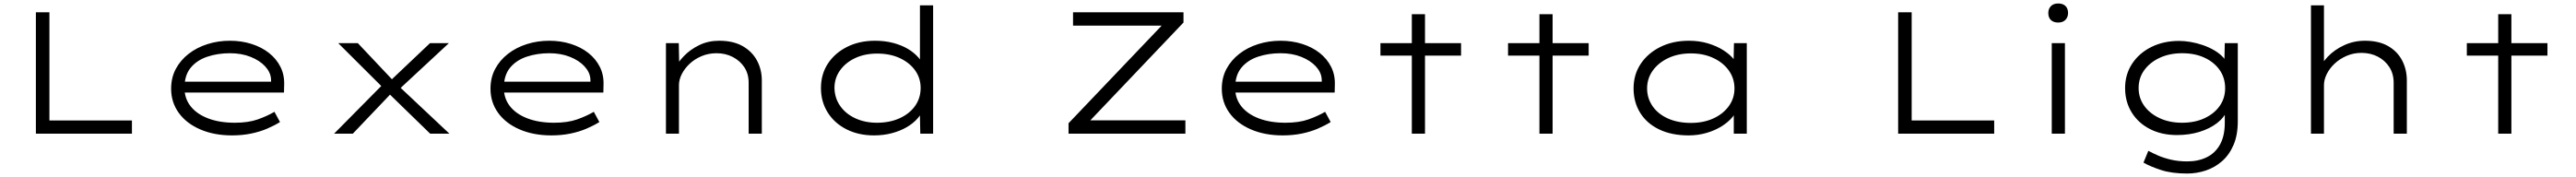

<svg xmlns="http://www.w3.org/2000/svg" viewBox="-20 -771 14860 1021"><path d="M187 0V-700H265V-76H741V0Z M1318 10Q1215 10 1135 -24.5Q1055 -59 1011 -120Q967 -181 967 -259Q967 -323 994 -373.5Q1021 -424 1068 -460.5Q1115 -497 1176.5 -516.5Q1238 -536 1306 -536Q1373 -536 1431 -517.5Q1489 -499 1531.5 -465.5Q1574 -432 1597.5 -385.5Q1621 -339 1619 -282L1618 -237H1036L1025 -300H1561L1544 -293L1543 -317Q1540 -355 1509 -388.5Q1478 -422 1425.5 -443Q1373 -464 1306 -464Q1236 -464 1176 -444Q1116 -424 1080 -380.5Q1044 -337 1044 -264Q1044 -203 1079.5 -158Q1115 -113 1180.5 -88Q1246 -63 1334 -63Q1412 -63 1466 -82Q1520 -101 1563 -126L1595 -67Q1563 -47 1521 -29Q1479 -11 1428 -0.5Q1377 10 1318 10Z M2461 0 2212 -242 2198 -256 1931 -522H2044L2263 -290L2274 -280L2572 0ZM1907 0 2187 -283 2239 -235 2015 0ZM2278 -252 2230 -304 2460 -522H2569Z M3160 10Q3057 10 2977 -24.5Q2897 -59 2853 -120Q2809 -181 2809 -259Q2809 -323 2836 -373.5Q2863 -424 2910 -460.5Q2957 -497 3018.5 -516.5Q3080 -536 3148 -536Q3215 -536 3273 -517.5Q3331 -499 3373.5 -465.5Q3416 -432 3439.5 -385.5Q3463 -339 3461 -282L3460 -237H2878L2867 -300H3403L3386 -293L3385 -317Q3382 -355 3351 -388.5Q3320 -422 3267.5 -443Q3215 -464 3148 -464Q3078 -464 3018 -444Q2958 -424 2922 -380.5Q2886 -337 2886 -264Q2886 -203 2921.5 -158Q2957 -113 3022.5 -88Q3088 -63 3176 -63Q3254 -63 3308 -82Q3362 -101 3405 -126L3437 -67Q3405 -47 3363 -29Q3321 -11 3270 -0.5Q3219 10 3160 10Z M3821 0V-522H3895L3898 -373L3871 -374Q3890 -412 3926 -449Q3962 -486 4013.5 -511Q4065 -536 4128 -536Q4209 -536 4263.5 -505Q4318 -474 4346 -422Q4374 -370 4374 -307V0H4298V-294Q4298 -345 4273.5 -382.5Q4249 -420 4207 -442Q4165 -464 4113 -464Q4066 -464 4026 -447Q3986 -430 3957 -402.5Q3928 -375 3912 -343Q3896 -311 3896 -280V0H3859Q3844 0 3834.5 0Q3825 0 3821 0Z M5021 10Q4931 10 4861.5 -25.5Q4792 -61 4753.5 -123Q4715 -185 4715 -263Q4715 -343 4755 -404Q4795 -465 4865.5 -500.5Q4936 -536 5027 -536Q5083 -536 5131 -523.5Q5179 -511 5215.5 -489.5Q5252 -468 5277 -439.5Q5302 -411 5312 -378L5286 -385V-740H5362V0H5288L5285 -147L5306 -148Q5298 -117 5272.5 -88Q5247 -59 5209 -37Q5171 -15 5123 -2.5Q5075 10 5021 10ZM5038 -63Q5112 -63 5169 -89Q5226 -115 5258 -160Q5290 -205 5290 -264Q5290 -320 5258.5 -364.5Q5227 -409 5170.5 -435.5Q5114 -462 5039 -462Q4968 -462 4912.5 -436Q4857 -410 4825 -365Q4793 -320 4793 -264Q4794 -206 4825.5 -160.5Q4857 -115 4912.5 -89Q4968 -63 5038 -63Z M6143 0V-60L6701 -645L6726 -623H6169V-700H6806V-641L6248 -55L6222 -77H6817V0Z M7378 10Q7275 10 7195 -24.5Q7115 -59 7071 -120Q7027 -181 7027 -259Q7027 -323 7054 -373.5Q7081 -424 7128 -460.5Q7175 -497 7236.5 -516.5Q7298 -536 7366 -536Q7433 -536 7491 -517.5Q7549 -499 7591.5 -465.5Q7634 -432 7657.5 -385.5Q7681 -339 7679 -282L7678 -237H7096L7085 -300H7621L7604 -293L7603 -317Q7600 -355 7569 -388.5Q7538 -422 7485.5 -443Q7433 -464 7366 -464Q7296 -464 7236 -444Q7176 -424 7140 -380.5Q7104 -337 7104 -264Q7104 -203 7139.5 -158Q7175 -113 7240.5 -88Q7306 -63 7394 -63Q7472 -63 7526 -82Q7580 -101 7623 -126L7655 -67Q7623 -47 7581 -29Q7539 -11 7488 -0.5Q7437 10 7378 10Z M8123 0V-689H8199V0ZM7942 -450V-522H8407V-450Z M8859 0V-689H8935V0ZM8678 -450V-522H9143V-450Z M9720 10Q9621 10 9549.5 -24.5Q9478 -59 9440 -120.5Q9402 -182 9402 -261Q9402 -341 9443 -402.5Q9484 -464 9556 -500Q9628 -536 9721 -536Q9781 -536 9832 -520.5Q9883 -505 9921 -480.5Q9959 -456 9981.5 -427.5Q10004 -399 10006 -373L9978 -375L9981 -522H10055V0H9980V-148L9999 -156Q9997 -126 9973.5 -97Q9950 -68 9911.5 -43.5Q9873 -19 9823.5 -4.5Q9774 10 9720 10ZM9733 -62Q9806 -62 9862.5 -88Q9919 -114 9951.5 -159Q9984 -204 9984 -261Q9984 -318 9952 -363.5Q9920 -409 9863 -436Q9806 -463 9733 -463Q9659 -463 9602 -436Q9545 -409 9512.5 -363.5Q9480 -318 9480 -261Q9480 -205 9511 -159.5Q9542 -114 9599 -88Q9656 -62 9733 -62Z M10928 0V-700H11006V-76H11482V0Z M11814 0V-522H11890V0ZM11851 -641Q11824 -641 11809 -655.5Q11794 -670 11794 -696Q11794 -720 11809 -735.5Q11824 -751 11851 -751Q11878 -751 11893 -736.5Q11908 -722 11908 -696Q11908 -672 11893 -656.5Q11878 -641 11851 -641Z M12595 230Q12507 230 12445 210Q12383 190 12343 167L12371 99Q12395 112 12427 126Q12459 140 12501.5 150Q12544 160 12596 160Q12659 160 12708 136Q12757 112 12784.5 62.5Q12812 13 12812 -63V-133L12825 -135Q12810 -94 12768 -61.5Q12726 -29 12666.5 -10.5Q12607 8 12536 8Q12448 8 12380.5 -26.5Q12313 -61 12275 -122.5Q12237 -184 12237 -263Q12237 -342 12277.5 -403.5Q12318 -465 12388.5 -500Q12459 -535 12549 -535Q12579 -535 12614.5 -529Q12650 -523 12685 -511Q12720 -499 12751 -481Q12782 -463 12803.5 -439.5Q12825 -416 12832 -387L12809 -389L12812 -522H12887V-72Q12887 8 12862.5 65Q12838 122 12796.5 158.5Q12755 195 12702.5 212.5Q12650 230 12595 230ZM12565 -63Q12640 -63 12696 -89.5Q12752 -116 12783 -160.5Q12814 -205 12814 -262Q12814 -322 12782.5 -367Q12751 -412 12695.5 -438Q12640 -464 12566 -464Q12494 -464 12437.5 -438Q12381 -412 12348 -367Q12315 -322 12315 -263Q12315 -206 12347 -161Q12379 -116 12436 -89.5Q12493 -63 12565 -63Z M13309 0V-740H13384V-368L13354 -358Q13367 -403 13405.5 -443.5Q13444 -484 13500 -510Q13556 -536 13620 -536Q13701 -536 13754.5 -505Q13808 -474 13835 -422Q13862 -370 13862 -307V0H13786V-294Q13786 -345 13761.5 -383.5Q13737 -422 13695 -444Q13653 -466 13600 -466Q13554 -466 13514 -448.5Q13474 -431 13445 -403.5Q13416 -376 13400 -343.5Q13384 -311 13384 -280V0H13347Q13327 0 13317.5 0Q13308 0 13309 0Z M14389 0V-689H14465V0ZM14208 -450V-522H14673V-450Z"/></svg>

Font: Lexend Zetta Light
Style: Regular
Weight: 300
Designer: Bonnie Shaver-Troup, Thomas Jockin
Foundry: Lexend
Version: Version 1.007